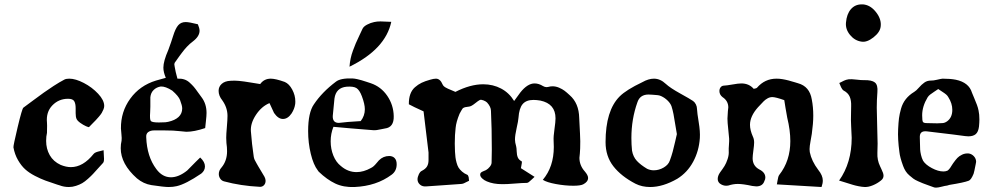

<svg xmlns="http://www.w3.org/2000/svg" viewBox="-20 -863 4564 886"><path d="M196.8 -250Q196.8 -255.9 197 -265.6Q197.3 -275.4 197.3 -282.7Q197.3 -290 196.8 -296.9Q191.9 -345.7 221.4 -376.5Q251 -407.2 293.9 -407.2Q315.9 -407.2 322.5 -396Q329.1 -384.8 329.1 -363.8V-340.8Q329.1 -324.2 333 -314.9Q336.4 -306.2 350.3 -296.1Q364.3 -286.1 377 -280.5Q389.6 -274.9 391.1 -276.9Q394 -280.3 405.5 -291.7Q417 -303.2 422.1 -308.6Q427.2 -314 436.3 -324.5Q445.3 -335 449.5 -342Q453.6 -349.1 457.3 -357.9Q460.9 -366.7 460.9 -374Q460.9 -400.4 432.9 -430.4Q404.8 -460.4 366.7 -480.2Q328.6 -500 299.8 -500Q285.6 -500 277.8 -496.1Q254.4 -483.9 227.3 -466.3Q200.2 -448.7 182.4 -435.8Q164.6 -422.9 133.1 -399.7Q101.6 -376.5 87.9 -366.2Q82 -362.3 61.5 -276.4Q41 -190.4 42 -183.1Q47.9 -150.4 63 -124.3Q78.1 -98.1 96.2 -81.8Q114.3 -65.4 141.1 -51.5Q168 -37.6 190.2 -29.5Q212.4 -21.5 243.7 -11.2Q251.5 -8.8 254.9 -7.8Q274.9 0 297.9 0Q314.5 0 330.8 -5.4Q347.2 -10.7 359.4 -17.8Q371.6 -24.9 386.2 -38.1Q400.9 -51.3 409.4 -60.5Q418 -69.8 432.9 -86.4Q447.8 -103 455.1 -110.8Q460 -115.7 460 -129.9Q460 -136.7 459 -149.9Q458 -163.1 458 -169.9Q452.6 -168 442.1 -165.8Q431.6 -163.6 423.8 -160.6Q416 -157.7 412.1 -152.8Q363.3 -91.8 307.1 -91.8Q285.2 -91.8 259.8 -102.1Q226.1 -117.7 209.5 -147Q192.9 -176.3 192.9 -212.9Q192.9 -233.9 196.8 -250Z M903.8 -136.2Q893.6 -126.5 883.3 -116.2Q873 -106 861.6 -94.2Q850.1 -82.5 843.8 -76.2Q804.7 -44.9 769 -44.9Q729 -44.9 701.2 -83Q658.2 -140.1 654.8 -229Q653.3 -245.6 663.8 -253.4Q674.3 -261.2 690.9 -261.2H738.8Q782.2 -261.2 809.1 -257.8Q838.4 -254.9 839.8 -254.9Q876.5 -254.9 926.8 -272Q927.2 -278.8 930.2 -303.7Q933.1 -328.6 933.1 -341.8Q933.1 -383.8 910.2 -414.1Q904.3 -421.4 893.1 -437.5Q881.8 -453.6 874.3 -462.4Q866.7 -471.2 855.2 -481.7Q843.8 -492.2 829.8 -496.6Q815.9 -501 798.8 -500Q789.1 -535.2 787.1 -549.8Q787.1 -550.3 785.6 -558.1Q784.2 -565.9 784.4 -566.9Q784.7 -567.9 786.1 -573.2Q788.6 -576.7 796.6 -588.1Q804.7 -599.6 807.9 -604Q811 -608.4 818.6 -618.4Q826.2 -628.4 830.8 -634Q835.4 -639.6 842.5 -647.2Q849.6 -654.8 856.2 -660.6Q862.8 -666.5 870.1 -671.9Q900.9 -695.3 900.9 -721.2Q900.9 -732.9 893.1 -751Q853 -761.2 836.9 -761.2Q815.4 -761.2 802.5 -746.6Q789.6 -731.9 778.8 -696.8Q776.9 -690.9 769.3 -667.7Q761.7 -644.5 756.8 -632.8Q733.9 -580.6 733.9 -550.8Q733.9 -530.3 745.1 -503.9L699.7 -491.2Q625 -468.3 581.1 -407.7Q537.1 -347.2 538.1 -270Q538.1 -264.2 540.3 -244.1Q542.5 -224.1 541 -213.9Q537.1 -197.8 537.1 -179.2Q537.1 -106.4 611.8 -40Q642.1 -14.6 678.7 -8.8Q736.8 0 757.8 0Q778.8 0 794.9 -3.9Q836.9 -13.2 908.7 -62Q925.8 -75.7 925.8 -95.2Q925.8 -115.7 903.8 -136.2ZM712.9 -297.9Q681.6 -297.9 676 -304.7Q670.4 -311.5 672.9 -345.2Q673.8 -354 673.8 -371.1V-414.1Q675.8 -435.1 689.2 -448Q702.6 -460.9 722.2 -463.9Q743.7 -464.8 774.9 -444.8Q804.2 -419.4 811 -400.9Q820.8 -375.5 820.8 -362.8Q820.8 -338.9 804 -323.2Q787.1 -307.6 755.9 -300.8Q750 -299.3 743.4 -298.8Q736.8 -298.3 727.5 -298.3Q718.3 -298.3 712.9 -297.9Z M1180.7 -475.1Q1167.5 -477.1 1135.5 -482.4Q1103.5 -487.8 1083 -489.7Q1062.5 -491.7 1043 -490.2Q1017.1 -488.8 1002.9 -475.8Q988.8 -462.9 988.8 -443.8Q988.8 -420.9 1005.9 -399.9Q1029.8 -366.2 1029.8 -328.1Q1029.8 -311 1026.9 -277.3Q1023.9 -243.7 1023.9 -227.1Q1023.9 -210.9 1024.9 -203.1Q1027.8 -183.6 1027.8 -165Q1027.8 -120.6 1002 -89.8Q989.7 -76.2 989.7 -60.1Q989.7 -48.3 996.3 -38.6Q1002.9 -28.8 1014.6 -25.9Q1090.8 -5.4 1177.7 -1Q1189.9 0 1197.8 -8.1Q1205.6 -16.1 1205.6 -28.8Q1205.6 -37.1 1200.7 -46.9Q1195.8 -56.2 1185.8 -72Q1175.8 -87.9 1171.9 -95.2Q1169.9 -99.1 1164.1 -108.9Q1158.2 -118.7 1155 -125.7Q1151.9 -132.8 1150.9 -140.1Q1142.1 -198.2 1137.7 -257.8Q1135.3 -293.9 1161.1 -333Q1187 -372.1 1223.6 -387.2Q1240.7 -349.1 1244.6 -341.8Q1263.7 -314 1285.6 -314Q1308.1 -314 1325.7 -339.8Q1338.9 -360.8 1341.8 -380.9Q1342.8 -384.8 1342.8 -395Q1342.8 -422.9 1328.6 -449.5Q1314.5 -476.1 1293.9 -484.9Q1251.5 -500 1229.5 -500Q1198.7 -500 1180.7 -475.1Z M1592.8 -555.2Q1758.8 -636.2 1785.6 -762.2Q1777.8 -762.2 1761.2 -763.2Q1744.6 -764.2 1735.8 -764.2Q1719.7 -764.2 1706.5 -761.2Q1689.9 -757.8 1673.8 -749.3Q1657.7 -740.7 1652.8 -730Q1649.4 -722.2 1637.9 -698.2Q1626.5 -674.3 1621.6 -662.6Q1616.7 -650.9 1609.1 -630.6Q1601.6 -610.4 1597.9 -592.3Q1594.2 -574.2 1592.8 -555.2ZM1518.6 -277.8Q1534.2 -276.4 1600.3 -270.5Q1666.5 -264.6 1702.6 -262.2Q1710.4 -261.7 1719 -262.9Q1727.5 -264.2 1739 -266.6Q1750.5 -269 1755.9 -270Q1798.3 -274.9 1796.9 -327.1Q1795.9 -378.4 1767.1 -420.7Q1738.3 -462.9 1690.9 -479Q1687 -480.5 1670.9 -485.6Q1654.8 -490.7 1647.7 -492.9Q1640.6 -495.1 1628.4 -497.8Q1616.2 -500.5 1606.4 -501Q1551.3 -502.9 1529.8 -485.8Q1466.3 -438 1428.7 -381.8Q1401.9 -343.8 1401.9 -257.8Q1401.9 -204.1 1414.1 -153.3Q1426.3 -102.5 1446.8 -76.2Q1449.2 -73.7 1450.7 -70.8Q1488.8 -34.2 1527.1 -16.1Q1565.4 2 1615.7 0Q1717.3 -4.4 1787.6 -57.1Q1810.5 -74.2 1810.5 -105Q1810.5 -124 1800.8 -133.8Q1791.5 -143.1 1775.9 -143.1Q1748.5 -143.1 1728.5 -123Q1726.6 -121.1 1718.3 -111.1Q1710 -101.1 1704.3 -96.2Q1698.7 -91.3 1691.9 -87.9Q1657.7 -68.8 1625.5 -68.8Q1585.4 -68.8 1552.7 -97.2Q1530.8 -114.3 1518.3 -145Q1505.9 -175.8 1505.9 -210.9Q1505.9 -246.1 1518.6 -277.8ZM1644.5 -304.2Q1571.8 -299.8 1553.7 -296.9Q1549.8 -295.9 1543.5 -295.9Q1514.2 -295.9 1515.6 -328.1Q1518.1 -358.9 1523.4 -408.2Q1530.3 -458.5 1579.6 -462.9Q1611.3 -465.3 1625.2 -456.3Q1639.2 -447.3 1649.9 -418.9Q1663.6 -382.3 1663.6 -358.9Q1663.6 -328.6 1644.5 -304.2Z M2380.9 -436 2352.5 -397Q2329.6 -434.6 2292.5 -454.3Q2255.4 -474.1 2209.5 -474.1Q2150.4 -474.1 2081.5 -439Q2076.2 -441.9 2061 -447.8Q2045.9 -453.6 2035.9 -459.5Q2025.9 -465.3 2022.5 -473.1Q2011.2 -500 1991.7 -500Q1981 -500 1964.8 -495.1Q1941.9 -488.8 1925.5 -481Q1909.2 -473.1 1894.8 -460.4Q1880.4 -447.8 1873.3 -428Q1866.2 -408.2 1866.7 -381.8Q1885.7 -371.1 1934.6 -349.1Q1938.5 -317.9 1946 -254.4Q1953.6 -190.9 1957.5 -159.2V-124Q1957.5 -106.4 1950.4 -94.7Q1943.4 -83 1925.8 -74.2Q1918.5 -70.8 1912.6 -58.3Q1906.7 -45.9 1906.7 -35.2Q1906.7 -21 1918.2 -11Q1929.7 -1 1947.8 -2.9Q1974.6 -5.4 2028.6 -8.5Q2082.5 -11.7 2108.9 -14.2Q2114.7 -14.6 2120.6 -17.1Q2126.5 -19.5 2133.3 -23.4Q2140.1 -27.3 2144.5 -28.8Q2142.6 -45.4 2142.6 -45.9Q2139.6 -55.2 2136.7 -56.2Q2122.6 -62 2112.1 -71.3Q2101.6 -80.6 2095.9 -89.8Q2090.3 -99.1 2086.7 -113Q2083 -127 2081.8 -137Q2080.6 -147 2079.6 -163.1Q2078.6 -176.3 2078.6 -200.2Q2078.6 -242.2 2082.5 -272.9Q2085 -300.3 2100.6 -337.9Q2105 -346.7 2108.4 -352.1Q2111.8 -357.4 2113.8 -360.8Q2115.7 -364.3 2120.1 -366Q2124.5 -367.7 2125.7 -368.2Q2127 -368.7 2134.3 -369.6Q2141.6 -370.6 2144.5 -371.1Q2154.8 -372.1 2171.4 -385.5Q2188 -398.9 2194.8 -401.9Q2200.2 -403.8 2210.7 -399.9Q2221.2 -396 2227.5 -390.1Q2245.6 -370.1 2245.6 -351.1Q2249.5 -272.5 2249.5 -172.9L2248.5 -112.8Q2248.5 -104 2240.5 -93.8Q2232.4 -83.5 2222.7 -78.1Q2219.7 -76.7 2211.2 -73.2Q2202.6 -69.8 2199.2 -66.4Q2195.8 -63 2195.8 -57.1Q2195.8 -48.3 2205.1 -39.6Q2214.4 -30.8 2226.6 -25.9Q2256.3 -13.2 2296.9 -13.2Q2316.4 -12.7 2354.2 -15.9Q2392.1 -19 2410.6 -19Q2415 -19 2419.9 -22.5Q2424.8 -25.9 2433.8 -34.7Q2442.9 -43.5 2446.8 -46.9Q2388.2 -84 2383.8 -86.9Q2390.1 -117.2 2387.7 -118.2Q2374 -125.5 2369.4 -136.7Q2364.7 -147.9 2364.3 -164.3Q2363.8 -180.7 2361.8 -188Q2356.4 -206.1 2356.4 -219.2Q2356.4 -238.3 2364 -271.7Q2371.6 -305.2 2372.6 -319.8Q2375.5 -363.3 2391.8 -382.6Q2408.2 -401.9 2441.9 -401.9Q2455.6 -401.9 2473.6 -398.9Q2543.5 -384.3 2543.5 -316.9Q2543.5 -300.8 2538.6 -266.8Q2533.7 -232.9 2534.7 -214.8Q2535.6 -205.1 2535.6 -185.1Q2535.6 -93.3 2484.9 -33.2Q2502.9 -21.5 2545.4 -13.7Q2587.9 -5.9 2625.5 -5.9Q2658.2 -5.9 2670.9 -12.2Q2693.8 -23.9 2693.8 -42Q2693.8 -54.2 2678.7 -71.8Q2653.8 -99.6 2653.8 -134.8Q2653.8 -141.1 2655.8 -154.8Q2657.7 -173.8 2657.7 -210.9Q2657.7 -228.5 2652.8 -318.8Q2651.4 -386.7 2608.9 -423.8Q2594.7 -437 2585 -444.3Q2575.2 -451.7 2560.1 -458.3Q2544.9 -464.8 2529.8 -464.8Q2520 -464.8 2509.8 -461.9Q2508.8 -461.9 2506.3 -461.4Q2503.9 -460.9 2502.4 -460.9Q2494.1 -460.9 2485.8 -465.8Q2466.3 -478 2446.8 -478Q2414.1 -478 2380.9 -436Z M3209.5 -226.1Q3211.4 -256.3 3204.3 -298.8Q3197.3 -341.3 3196.3 -360.8Q3196.3 -370.6 3191.4 -380.9Q3186.5 -391.1 3178.2 -397Q3165 -406.2 3118.9 -431.6Q3072.8 -457 3052.2 -476.1Q3026.9 -500 2997.6 -500Q2972.7 -500 2944.3 -483.9Q2870.1 -448.7 2839.4 -418Q2774.4 -353 2774.4 -207Q2774.4 -142.1 2810.5 -95.7Q2846.7 -49.3 2912.6 -15.1Q2942.4 0 2980.5 0Q3039.1 0 3105.5 -38.1Q3151.9 -66.9 3178.7 -116.7Q3205.6 -166.5 3209.5 -226.1ZM3103.5 -244.1Q3101.6 -236.3 3095.7 -210Q3089.8 -183.6 3084.2 -163.1Q3078.6 -142.6 3071.3 -123Q3064.9 -103 3043 -90.1Q3021 -77.1 2996.6 -77.1Q2981.4 -77.1 2966.3 -84Q2936 -102.1 2918.7 -120.8Q2901.4 -139.6 2896.5 -168Q2893.6 -196.3 2893.6 -226.1Q2893.6 -313.5 2921.4 -391.1Q2933.1 -426.8 2972.7 -426.8Q2978 -426.3 2992.2 -425.8Q3006.3 -425.3 3015.9 -423.8Q3025.4 -422.4 3032.2 -418.9Q3047.9 -411.6 3060.8 -398.9Q3073.7 -386.2 3078.6 -373Q3084 -356 3087.9 -336.4Q3091.8 -316.9 3095.9 -289.3Q3100.1 -261.7 3103.5 -244.1Z M3771 0Q3776.9 -16.6 3776.9 -29.8Q3776.9 -53.2 3755.9 -79.1Q3725.1 -119.6 3716.8 -161.1Q3715.8 -166 3715.8 -174.8Q3715.8 -187.5 3720.5 -212.9Q3725.1 -238.3 3726.1 -245.1Q3732.9 -293.9 3732.9 -329.1Q3732.9 -369.1 3726.1 -403.8Q3716.3 -464.4 3662.1 -479Q3659.7 -480 3648.4 -483.2Q3637.2 -486.3 3633.3 -487.5Q3629.4 -488.8 3619.6 -491.5Q3609.9 -494.1 3604.5 -495.1Q3599.1 -496.1 3591.3 -497.6Q3583.5 -499 3576.7 -499.5Q3569.8 -500 3563 -500Q3509.3 -500 3473.1 -458Q3471.7 -456.5 3469.5 -455.8Q3467.3 -455.1 3463.6 -454.3Q3460 -453.6 3458 -453.1Q3436.5 -478 3400.9 -478Q3387.2 -478 3359.9 -473.1Q3332.5 -468.3 3319.8 -467.8Q3311 -467.3 3305.4 -460.2Q3299.8 -453.1 3299.8 -442.9Q3299.8 -426.3 3314 -415Q3340.8 -397.5 3340.8 -367.2Q3340.8 -361.8 3338.9 -350.1Q3336.9 -327.6 3336.9 -315.9Q3336.9 -298.3 3340.6 -265.9Q3344.2 -233.4 3344.7 -223.1Q3345.2 -213.4 3343.8 -194.6Q3342.3 -175.8 3342.8 -167Q3344.2 -148.4 3337.6 -128.9Q3331.1 -109.4 3323.5 -97.2Q3315.9 -85 3301.8 -65.9Q3292 -51.3 3292 -37.1Q3292 -24.4 3301.8 -16.1Q3315.4 -5.9 3331.1 -5.9Q3337.9 -5.9 3340.8 -6.8Q3363.3 -14.2 3384.8 -14.2Q3409.2 -14.2 3451.2 -4.9Q3464.8 -2.9 3469.7 -2.9Q3500 -2.9 3507.8 -28.8Q3511.7 -35.2 3511.7 -43.9Q3511.7 -67.4 3483.9 -81.1Q3453.1 -97.7 3453.1 -132.8Q3453.1 -143.6 3456.5 -168.5Q3460 -193.4 3460 -205.1Q3460 -221.2 3454.1 -232.9Q3440.9 -262.7 3440.9 -287.1Q3440.9 -326.7 3478 -368.2Q3496.6 -388.2 3504.2 -395.8Q3511.7 -403.3 3522.2 -409.2Q3532.7 -415 3543.9 -415Q3559.1 -415 3599.1 -400.9Q3599.6 -396.5 3604.7 -365.7Q3609.9 -335 3612.8 -319.8Q3627 -261.7 3627 -211.9Q3627 -121.1 3576.2 -56.2Q3573.2 -52.2 3571.5 -46.4Q3569.8 -40.5 3568.1 -30Q3566.4 -19.5 3564.9 -12.2Q3595.2 -10.3 3771 0Z M3883.8 -758.8Q3880.9 -728 3902.6 -701.7Q3924.3 -675.3 3955.1 -670.9Q3980 -666.5 4010.5 -690.4Q4041 -714.4 4043.9 -740.2Q4048.3 -772.5 4024.4 -804.4Q4000.5 -836.4 3969.7 -841.8Q3965.8 -842.8 3956.1 -842.8Q3925.8 -842.8 3906.5 -820.6Q3887.2 -798.3 3883.8 -758.8ZM3852.1 -29.8Q3863.8 -26.4 3883.8 -20Q3903.8 -13.7 3915 -10.3Q3926.3 -6.8 3941.9 -3.7Q3957.5 -0.5 3970.7 0Q3987.8 0.5 4008.3 -8.1Q4028.8 -16.6 4044.9 -29.8Q4057.1 -39.1 4057.1 -51.8Q4057.1 -58.1 4054.7 -65.2Q4052.2 -72.3 4047.6 -82Q4043 -91.8 4041 -96.2Q4027.3 -124.5 4028.8 -157.2Q4029.8 -171.4 4029.8 -200.2Q4029.8 -227.1 4027.8 -282.2Q4025.9 -337.4 4025.9 -366.2Q4025.9 -400.4 4028.8 -438Q4031.7 -470.7 4017.3 -482.4Q4002.9 -494.1 3966.8 -493.2Q3956.1 -492.7 3932.1 -495.6Q3908.2 -498.5 3896 -497.1Q3890.6 -496.6 3884.5 -494.6Q3878.4 -492.7 3874.5 -490.7Q3870.6 -488.8 3863.5 -485.1Q3856.4 -481.4 3853 -480Q3853.5 -478.5 3856.7 -471.2Q3859.9 -463.9 3861.3 -460.4Q3862.8 -457 3866 -452.4Q3869.1 -447.8 3872.1 -445.8Q3893.6 -434.6 3901.1 -416.7Q3908.7 -398.9 3907.7 -373Q3907.7 -362.8 3907.2 -343.8Q3906.7 -324.7 3906.7 -309.3Q3906.7 -293.9 3907.7 -280.8Q3910.2 -235.8 3910.2 -227.1Q3910.2 -111.8 3852.1 -29.8Z M4329.6 -500Q4322.8 -499.5 4304.4 -495.1Q4286.1 -490.7 4275.4 -491.2Q4258.3 -491.2 4245.4 -481.9Q4232.4 -472.7 4220.2 -458.5Q4208 -444.3 4198.7 -439Q4175.3 -424.8 4160.2 -405.8Q4145 -386.7 4137.9 -361.6Q4130.9 -336.4 4128.4 -317.1Q4126 -297.9 4124.5 -267.1Q4122.1 -221.7 4130.4 -161.1Q4132.8 -137.2 4147.5 -97.2Q4152.3 -84 4159.2 -73.2Q4166 -62.5 4176.3 -53.7Q4186.5 -44.9 4194.1 -39.1Q4201.7 -33.2 4216.6 -26.6Q4231.4 -20 4238.3 -17.3Q4245.1 -14.6 4262.7 -8.3Q4280.3 -2 4285.6 0Q4291.5 2.9 4299.3 2.9Q4304.7 2.9 4311 1.7Q4317.4 0.5 4326.2 -1.7Q4335 -3.9 4339.4 -4.9Q4350.6 -5.9 4361.3 -9.8Q4428.2 -20.5 4449.7 -28.8Q4460.9 -32.2 4472.7 -61Q4475.6 -69.3 4482.4 -105Q4484.4 -112.8 4484.4 -116.2Q4484.4 -130.4 4474.6 -141.4Q4464.8 -152.3 4450.7 -154.8Q4433.6 -156.2 4419.7 -149.4Q4405.8 -142.6 4397.9 -134.3Q4390.1 -126 4379.9 -111.8Q4377.4 -108.4 4376.5 -106.9Q4375.5 -105.5 4370.8 -98.1Q4366.2 -90.8 4364.3 -87.9Q4362.3 -85 4358.6 -81.1Q4355 -77.1 4351.6 -75.2Q4343.3 -71.8 4333.5 -71.8Q4309.1 -71.8 4280.3 -87.2Q4251.5 -102.5 4239.7 -121.1Q4233.4 -133.3 4230 -148.2Q4226.6 -163.1 4226.1 -173.1Q4225.6 -183.1 4225.3 -200.9Q4225.1 -218.8 4224.6 -227.1Q4223.6 -244.6 4231.7 -251.7Q4239.7 -258.8 4257.3 -256.8Q4409.7 -238.8 4434.6 -234.9Q4439.5 -233.9 4448.7 -233.9Q4470.7 -233.9 4482.7 -244.1Q4494.6 -254.4 4497.6 -278.8Q4499.5 -298.3 4499.5 -312Q4499.5 -335.4 4495.6 -353Q4493.2 -365.7 4488 -379.6Q4482.9 -393.6 4475.6 -410.4Q4468.3 -427.2 4465.3 -435.1Q4451.2 -482.4 4390.6 -495.1Q4365.7 -500 4329.6 -500ZM4309.6 -452.1Q4314 -448.7 4326.7 -440.7Q4339.4 -432.6 4346.2 -426.8Q4353 -420.9 4356.4 -414.1Q4374.5 -385.7 4374.5 -356Q4374.5 -320.8 4350.6 -303.2Q4338.9 -294.9 4327.6 -294.9Q4319.8 -293.9 4304.7 -293.9Q4296.4 -293.9 4280.5 -294.4Q4264.6 -294.9 4257.3 -294.9Q4242.7 -294.9 4239 -300.3Q4235.4 -305.7 4235.4 -331.1Q4235.4 -372.1 4260.7 -414.1Q4265.1 -420.9 4272.2 -426.5Q4279.3 -432.1 4291 -439.7Q4302.7 -447.3 4309.6 -452.1Z"/></svg>

Font: Sonetni venez
Style: Regular
Weight: 400
Designer: Alja Herlah
Foundry: Type Salon
Version: Version 1.000;hotconv 1.0.109;makeotfexe 2.5.65596